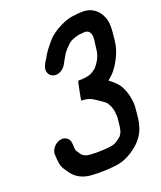

<svg xmlns="http://www.w3.org/2000/svg" viewBox="-172 -891 999 1189"><g transform="rotate(-20 327.5 -297.0)"><path d="M515.6 -519C508.3 -482.5 488.8 -451 468.6 -429C459.8 -419.7 442 -409.5 432.7 -404C424.1 -401.3 416.4 -396 406.1 -396C395.7 -394 387.6 -392 378.3 -392C376.1 -391.3 372.1 -391 366.1 -391H347.1C344.4 -391 339.3 -370.7 331.9 -330C323 -288.7 319.8 -268 322.5 -268H324.5C356.6 -268 382.6 -259.2 401.1 -246C415.2 -236.7 426.6 -229.7 439.9 -220L459.1 -206C470.7 -196.4 474.2 -187.9 482.3 -172C489.5 -155.9 490.8 -148.5 493.6 -133C494.5 -114.7 498.7 -98.9 494 -75C491.9 -59.5 492.5 -47.4 489.6 -33L485.8 -14C482.9 0.3 475.4 11.6 468.8 21L458 30C445.4 40.5 437.7 44.9 425.6 52C415.2 56.7 398.4 60.5 384.6 62L362.2 64C356.8 64.7 351 65 345 65C338.9 65.7 332.5 66 325.8 66H285.8C279.8 66 273.6 65.7 267 65C234.7 65 211.6 54 200.8 36L190 20C188.8 17.9 181.9 10.7 182.6 7C180.9 -3 180 -15.6 179.4 -27L178.6 -38C178.4 -54 172.1 -66.7 159.7 -76C118.5 -106.9 52.8 -62 53.2 -11L54 0C54.9 17.2 55.8 35 59 50C62.7 77.2 78.5 96.2 91.8 116C117.5 155.7 164.8 188 237.5 188C246 188.7 253.9 189 261.3 189H301.3C309.9 189 318.3 188.7 326.5 188C334.5 188 342.9 187.3 351.9 186L374.3 184C383.2 182.7 392.8 181.3 403.1 180C438.2 172.9 465.1 159.8 492.5 143C544.5 109 593.3 63.5 608.8 -14L612.8 -34C614.5 -42.7 615.6 -51.3 616 -60C618.8 -91.4 623.8 -124.5 620.9 -150C616.3 -184.6 612.6 -208.4 598.7 -239C581.2 -280.3 555.2 -302.1 521.5 -328C523.9 -330 526.2 -331.7 528.5 -333C554.3 -353 576.1 -379.1 593.7 -409C612.9 -441.9 629.8 -474.9 638.8 -520C640.3 -530.7 641.6 -539 642.8 -545C649.6 -607.6 657 -661.7 638.1 -702C619.2 -747.5 578.4 -788.2 504.3 -783C495.6 -783 486.8 -782.3 477.9 -781L461.5 -779C440.6 -777.5 422.7 -773.2 404.1 -767C358 -749.2 317.5 -725.7 283.3 -693L262.6 -669C243.2 -644.8 224.4 -623.4 209.4 -593C207.1 -588.3 205.2 -585.3 203.6 -584C196.3 -573.5 190.5 -563.3 185 -551C166.9 -514.1 185.6 -482.9 210.7 -474.5C245.6 -462.9 281.7 -488.6 295.8 -515C303 -530.9 310.9 -540.8 319.2 -557C330.3 -579.8 349.8 -601.4 367.4 -618C387.2 -640.9 416.3 -649.6 447.2 -657L469.6 -659C474.4 -659.7 478.8 -660 482.8 -660H491.8C494.4 -660 497 -659.3 499.4 -658C527.7 -650.5 530.2 -611.9 522.6 -574C520.3 -556.7 517.4 -535.7 515.6 -519Z"/></g></svg>

Font: Smoothie
Style: It
Weight: 400
Foundry: Cannot Into Space Fonts
Version: Version 0.8